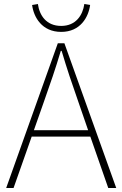

<svg xmlns="http://www.w3.org/2000/svg" viewBox="-20 -943 614 963"><path d="M403 -923C395 -866 360 -813 287 -813C212 -813 178 -866 170 -923L141 -918C149 -857 190 -783 287 -783C383 -783 424 -857 432 -918ZM523 0H563L303 -726H270L11 0H48L139 -258H433ZM150 -290 201 -435C232 -523 258 -597 285 -688H289C316 -597 341 -523 372 -435L422 -290Z"/></svg>

Font: SSpoqa Han Sans Neo Thin
Style: Regular
Weight: 100
Designer: [Spoqa Han Sans Neo] Dong-huui Kim  Younghwa Kang  Yujin Lee  [Noto Sans] Ryoko NISHIZUKA  (kana & ideographs); Paul D. 
Foundry: Spoqa (http://www.spoqa-han-sans.com)
Version: Version 1.000